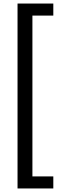

<svg xmlns="http://www.w3.org/2000/svg" viewBox="-20 -820 361 1084"><path d="M79 244V-800H281V-732H163V176H281V244Z"/></svg>

Font: Noto Sans Tamil SemiCondensed
Style: Regular
Weight: 400
Width: 4
Designer: Jelle Bosma - Monotype Design Team
Foundry: Monotype Imaging Inc.
Version: Version 2.004; ttfautohint (v1.8.4.7-5d5b)